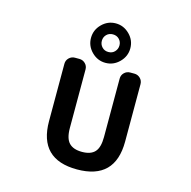

<svg xmlns="http://www.w3.org/2000/svg" viewBox="-138 -1194 1277 1285"><g transform="rotate(15 500.0 -551.0)"><path d="M550.8 -876Q568.4 -894.5 568.4 -919.9Q568.4 -945.3 551.3 -962.9Q534.2 -980.5 507.3 -980.5Q480.5 -980.5 463.4 -962.9Q446.3 -945.3 446.3 -919.9Q446.3 -894.5 463.4 -876.5Q480.5 -858.4 507.3 -858.4Q534.2 -858.4 550.8 -876ZM603.5 -1015.6Q643.6 -975.6 643.6 -919.9Q643.6 -864.3 603 -823.7Q562.5 -783.2 507.3 -783.2Q452.1 -783.2 411.6 -823.7Q371.1 -864.3 371.1 -919.9Q371.1 -975.6 411.6 -1016.1Q452.1 -1056.6 507.3 -1056.6Q562.5 -1056.6 603.5 -1015.6ZM244.1 -308.6V-706.1Q244.1 -730.5 261.2 -747.1Q278.3 -763.7 301.8 -763.7H333Q356.4 -763.7 373.5 -747.1Q390.6 -730.5 390.6 -706.1V-300.8Q390.6 -228.5 419.9 -197.8Q449.2 -167 509.8 -167Q570.3 -167 598.6 -197.8Q627 -228.5 627 -300.8V-706.1Q627 -730.5 644 -747.1Q661.1 -763.7 684.6 -763.7H713.9Q737.3 -763.7 754.4 -747.1Q771.5 -730.5 771.5 -706.1V-308.6Q771.5 -44.9 507.8 -44.9Q244.1 -44.9 244.1 -308.6Z"/></g></svg>

Font: Gen Jyuu Gothic Monospace Bold
Style: Bold
Weight: 700
Designer: [Source Han Sans]
Ryoko NISHIZUKA  (kana & ideographs); Paul D. Hunt (Latin, Greek & Cyrillic); Wenlong ZHANG  (bopomofo
Version: Version 1.002.20150607